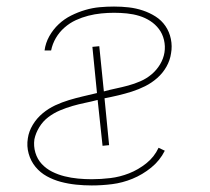

<svg xmlns="http://www.w3.org/2000/svg" viewBox="-20 -558 640 586"><path d="M260 8Q236 8 212 5.5Q188 3 165.5 -3Q143 -9 123 -20Q103 -31 88.5 -48.5Q74 -66 67.5 -89Q61 -112 65 -136Q68 -157 80 -177Q92 -197 110 -212Q128 -227 148.5 -236.5Q169 -246 190.5 -252.5Q212 -259 233.5 -264Q255 -269 276 -274L262 -415L283 -417L297 -279Q315 -284 334 -288Q353 -292 371.5 -297Q390 -302 408.5 -310Q427 -318 442.5 -331Q458 -344 468.5 -361.5Q479 -379 482 -398Q485 -417 480.5 -436Q476 -455 465 -469.5Q454 -484 438.5 -494Q423 -504 405 -509.5Q387 -515 367.5 -517Q348 -519 328 -519Q309 -519 289 -517Q269 -515 249.5 -510Q230 -505 211.5 -496.5Q193 -488 177 -474Q161 -460 150.5 -442Q140 -424 136 -404H116Q119 -427 130.5 -447.5Q142 -468 159 -484Q176 -500 197 -510.5Q218 -521 240 -527.5Q262 -534 284 -536Q306 -538 328 -538Q351 -538 373 -535.5Q395 -533 416 -526Q437 -519 455 -507.5Q473 -496 485 -478.5Q497 -461 501.5 -439Q506 -417 502 -395Q499 -374 488 -354.5Q477 -335 460 -320Q443 -305 423 -295Q403 -285 382.5 -278.5Q362 -272 341 -267Q320 -262 299 -258L313 -115L293 -113L278 -253Q259 -248 239.5 -244Q220 -240 201 -234.5Q182 -229 163 -221Q144 -213 127.5 -200.5Q111 -188 100 -170Q89 -152 85 -133Q82 -112 88 -92Q94 -72 107.5 -57.5Q121 -43 139 -34Q157 -25 177 -20Q197 -15 218 -13Q239 -11 260 -11Q288 -11 317 -14.5Q346 -18 374 -29Q402 -40 426.5 -59.5Q451 -79 464 -107L483 -98Q468 -68 441.5 -46.5Q415 -25 384.5 -12.5Q354 0 322.5 4Q291 8 260 8Z"/></svg>

Font: Iosevka Curly Thin Extended
Style: Italic
Weight: 100
Width: 7
Italic angle: -9°
Monospace: yes
Designer: Belleve Invis
Foundry: Belleve Invis
Version: Version 11.1.0; ttfautohint (v1.8.3)